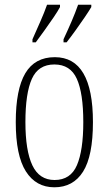

<svg xmlns="http://www.w3.org/2000/svg" viewBox="-20 -786 461 816"><path d="M211 10Q133 10 90 -57.5Q47 -125 47 -267Q47 -406 87.5 -474.5Q128 -543 213 -543Q375 -543 375 -267Q375 -123 333 -56.5Q291 10 211 10ZM212 -21Q280 -21 307 -84Q334 -147 334 -267Q334 -390 306.5 -451Q279 -512 211 -512Q143 -512 115.5 -451Q88 -390 88 -267Q88 -146 117.5 -83.5Q147 -21 212 -21ZM250 -619Q270 -662 285 -697Q300 -732 312 -766H368V-756Q358 -739 340 -712.5Q322 -686 301.5 -657.5Q281 -629 263 -606H250ZM118 -619Q137 -662 152.5 -697Q168 -732 180 -766H235V-756Q226 -739 208 -712.5Q190 -686 169.5 -657.5Q149 -629 132 -606H118Z"/></svg>

Font: Noto Serif Myanmar ExtraCondensed ExtraLight
Style: Regular
Weight: 200
Width: 2
Designer: Ben Mitchell and the Monotype Design Team
Foundry: Monotype Imaging Inc.
Version: Version 2.106; ttfautohint (v1.8.4.7-5d5b)